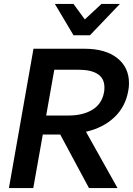

<svg xmlns="http://www.w3.org/2000/svg" viewBox="-20 -949 671 969"><path d="M148 0 196 -270H284L429 0H573L414 -284Q501 -304 557 -357Q613 -410 627 -489Q631 -508 631 -529Q631 -609 571.5 -656Q512 -703 406 -703H149L25 0ZM254 -597H377Q440 -597 473.5 -575Q507 -553 507 -508Q507 -492 505 -483Q494 -424 446 -395Q398 -366 326 -366H213ZM492 -929 408 -851 351 -929H257L351 -771H434L585 -929Z"/></svg>

Font: Geom Medium
Style: Italic
Weight: 500
Italic angle: -10°
Version: Version 1.102